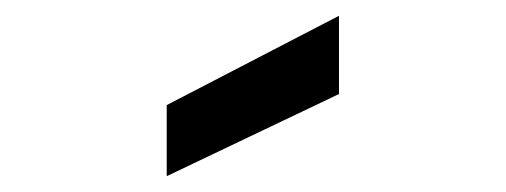

<svg xmlns="http://www.w3.org/2000/svg" viewBox="-20 -757 640 243"><path d="M191 -534V-624L409 -737V-638Z"/></svg>

Font: DM Mono Medium
Style: Regular
Weight: 500
Designer: Colophon Foundry
Foundry: Colophon Foundry
Version: Version 1.000; ttfautohint (v1.8.2.53-6de2)